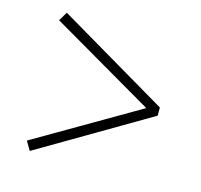

<svg xmlns="http://www.w3.org/2000/svg" viewBox="-83 -709 736 703"><g transform="rotate(15 285.5 -358.0)"><path d="M506 -373V-342L87 -96L67 -130L474 -367V-349L67 -586L87 -620Z"/></g></svg>

Font: Noto Serif JP ExtraLight ExtraLight
Style: Regular
Weight: 250
Version: Version 2.003-H1;hotconv 1.1.1;makeotfexe 2.6.0